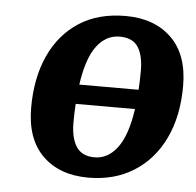

<svg xmlns="http://www.w3.org/2000/svg" viewBox="-43 -555 622 610"><g transform="rotate(5 267.5 -250.0)"><path d="M535 -305Q535 -209 501 -138Q467 -67 405 -28Q343 11 260 11Q168 11 114 -42Q60 -95 60 -195Q60 -290 92.5 -361Q125 -432 186 -471.5Q247 -511 334 -511Q426 -511 480.5 -458Q535 -405 535 -305ZM321 -444Q277 -444 247.5 -404.5Q218 -365 206 -281H395Q397 -309 397 -341Q397 -391 379.5 -417.5Q362 -444 321 -444ZM198 -159Q198 -110 216 -82.5Q234 -55 274 -55Q317 -55 347 -95Q377 -135 389 -219H200Q198 -191 198 -159Z"/></g></svg>

Font: Arsenal SC
Style: Bold Italic
Weight: 700
Italic angle: -9.10001°
Designer: Andrij Shevchenko
Foundry: Stairsfor
Version: Version 2.001; ttfautohint (v1.8.4.7-5d5b)